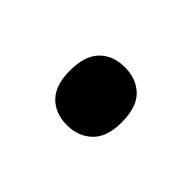

<svg xmlns="http://www.w3.org/2000/svg" viewBox="-42 -518 330 330"><g transform="rotate(45 123.0 -352.5)"><path d="M60 -352Q60 -388 77 -405.5Q94 -423 123 -423Q151 -423 168.5 -406Q186 -389 186 -352Q186 -316 168 -299Q150 -282 123 -282Q94 -282 77 -299.5Q60 -317 60 -352Z"/></g></svg>

Font: Noto Sans Georgian Condensed Medium
Style: Regular
Weight: 500
Width: 3
Designer: Monotype Design Team, Akaki Razmadze
Foundry: Google LLC
Version: Version 2.005; ttfautohint (v1.8.4.7-5d5b)